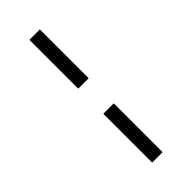

<svg xmlns="http://www.w3.org/2000/svg" viewBox="-235 -780 795 795"><g transform="rotate(-45 162.5 -382.5)"><path d="M132 -309H193V-23H132ZM193 -456H132V-742H193Z"/></g></svg>

Font: Halant
Style: Regular
Weight: 400
Designer: Hitesh Malaviya (Devanagari), Satya Rajpurohit (Latin)
Foundry: Indian Type Foundry
Version: Version 1.101;PS 1.0;hotconv 1.0.78;makeotf.lib2.5.61930; tt